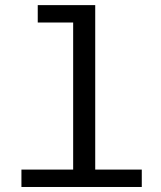

<svg xmlns="http://www.w3.org/2000/svg" viewBox="-20 -745 640 765"><path d="M359.4 -69.3H544.9V0H65.4V-69.3H271.5V-655.3H130.4V-724.6H359.4Z"/></svg>

Font: Cousine
Style: Regular
Weight: 400
Monospace: yes
Designer: Steve Matteson
Foundry: Ascender Corporation
Version: Version 1.20